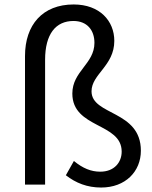

<svg xmlns="http://www.w3.org/2000/svg" viewBox="-20 -827 683 860"><path d="M433 13C542 13 611 -59 611 -152C611 -334 390 -309 390 -418C390 -495 492 -532 492 -644C492 -733 427 -807 310 -807C171 -807 92 -716 92 -576V0H182V-559C182 -675 230 -733 309 -733C370 -733 403 -692 403 -635C403 -541 304 -508 304 -408C304 -251 525 -278 525 -148C525 -100 492 -58 429 -58C388 -58 351 -73 311 -106L275 -42C320 -7 371 13 433 13Z"/></svg>

Font: Noto Sans HK
Style: Regular
Weight: 400
Designer: Ryoko NISHIZUKA 西塚涼子 (kana, bopomofo & ideographs); Paul D. Hunt (Latin, Greek & Cyrillic); Sandoll Communications 산돌커뮤니
Foundry: Adobe
Version: Version 2.004;hotconv 1.0.118;makeotfexe 2.5.65603